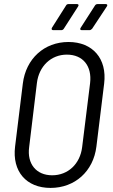

<svg xmlns="http://www.w3.org/2000/svg" viewBox="-20 -914 552 942"><path d="M241 -766H280C285 -766 290 -768 293 -773L363 -882C368 -889 365 -894 358 -894H316C312 -894 306 -892 304 -887L235 -778C231 -771 234 -766 241 -766ZM381 -766H419C424 -766 428 -769 432 -773L504 -882C509 -889 506 -894 499 -894H459C454 -894 449 -892 446 -887L376 -778C371 -771 374 -766 381 -766ZM228 8C347 8 438 -73 453 -195L491 -504C506 -626 435 -708 316 -708C197 -708 107 -626 92 -504L54 -195C39 -73 109 8 228 8ZM236 -54C158 -54 112 -110 123 -192L161 -506C171 -590 231 -646 308 -646C387 -646 432 -590 422 -506L383 -192C373 -110 314 -54 236 -54Z"/></svg>

Font: Barlow Semi Condensed
Style: Italic
Weight: 400
Width: 4
Italic angle: -7°
Designer: Jeremy Tribby
Foundry: Tribby Type
Version: Version 1.422;hotconv 1.0.109;makeotfexe 2.5.65596